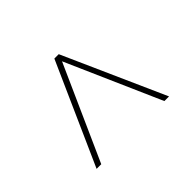

<svg xmlns="http://www.w3.org/2000/svg" viewBox="-84 -627 744 744"><g transform="rotate(45 287.5 -255.5)"><path d="M489.5 -83V-57.5L71.5 -244V-268L489.5 -454.5V-429L100 -257.5Z"/></g></svg>

Font: Newsreader Display ExtraLight
Style: Regular
Weight: 275
Designer: Hugues Gentile
Foundry: Production Type
Version: Version 1.001